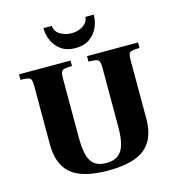

<svg xmlns="http://www.w3.org/2000/svg" viewBox="-127 -991 1023 1112"><g transform="rotate(-15 384.5 -435.0)"><path d="M386 12Q233 12 165 -44.5Q97 -101 97 -221V-570Q97 -595 93.5 -607Q90 -619 75.5 -623Q61 -627 29 -627V-660H338V-627Q307 -627 292.5 -623.5Q278 -620 273.5 -608Q269 -596 269 -570V-215Q269 -153 279.5 -112.5Q290 -72 315.5 -52.5Q341 -33 386 -33Q431 -33 457 -52.5Q483 -72 494.5 -112.5Q506 -153 506 -215V-570Q506 -596 501.5 -608Q497 -620 482.5 -623.5Q468 -627 437 -627V-660H743V-627Q711 -627 696.5 -623Q682 -619 678.5 -607Q675 -595 675 -570V-221Q675 -101 607 -44.5Q539 12 386 12ZM386 -722Q335 -722 301.5 -745.5Q268 -769 251.5 -805.5Q235 -842 235 -882H285Q289 -845 320.5 -828Q352 -811 386 -811Q408 -811 430.5 -818.5Q453 -826 469 -842Q485 -858 487 -882H537Q537 -842 520.5 -805.5Q504 -769 470.5 -745.5Q437 -722 386 -722Z"/></g></svg>

Font: Frank Ruhl Libre Black
Style: Regular
Weight: 900
Designer: Yanek Iontef
Foundry: Fontef
Version: Version 6.004